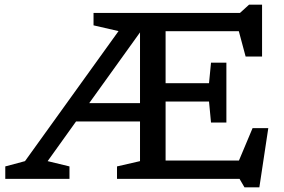

<svg xmlns="http://www.w3.org/2000/svg" viewBox="-20 -762 1208 818"><path d="M478.5 0V-53L576.5 -75.5V-244.5H304L183 -75.5L276 -53V0H2.5V-53L86.5 -75.5L485 -629.5L378.5 -654V-707H1002.5L1041 -742H1096.5V-521H1026.5L997.5 -629H685.5V-407.5H870.5L879 -495H944.5V-240H879L870.5 -329.5H685.5V-78H998L1056 -216H1123L1085 36H1021.5L1000.5 0ZM360 -322.5H576.5V-624Z"/></svg>

Font: Newsreader Caption
Style: Regular
Weight: 400
Designer: Hugues Gentile
Foundry: Production Type
Version: Version 1.001